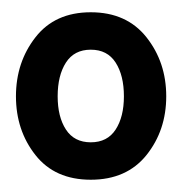

<svg xmlns="http://www.w3.org/2000/svg" viewBox="-20 -775 297 313"><path d="M128 -482Q69.5 -482 37.8 -522.2Q6 -562.5 6 -618Q6 -673.5 37.8 -714.2Q69.5 -755 128 -755Q186.5 -755 218.8 -714.2Q251 -673.5 251 -618Q251 -562.5 218.8 -522.2Q186.5 -482 128 -482ZM128 -543Q155 -543 168.5 -563.8Q182 -584.5 182 -618Q182 -652 168.5 -673Q155 -694 128 -694Q101 -694 87.5 -673Q74 -652 74 -618Q74 -584.5 87.5 -563.8Q101 -543 128 -543Z"/></svg>

Font: Cabin Condensed
Style: Bold
Weight: 700
Width: 3
Designer: Pablo Impallari
Foundry: Pablo Impallari. http://www.impallari.com Igino Marini. http://www.ikern.com
Version: Version 3.001; ttfautohint (v1.8.3)